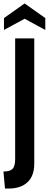

<svg xmlns="http://www.w3.org/2000/svg" viewBox="-23 -923 285 1115"><path d="M-3 73Q35 73 50 57.5Q65 42 65 2V-700H176V27Q176 99 136.5 135.5Q97 172 27 172H6ZM0 -818 120 -903 240 -818V-749L120 -814L0 -749Z"/></svg>

Font: Cabin Condensed SemiBold
Style: Regular
Weight: 600
Width: 3
Designer: Pablo Impallari
Foundry: Pablo Impallari. http://www.impallari.com Igino Marini. http://www.ikern.com
Version: Version 2.200